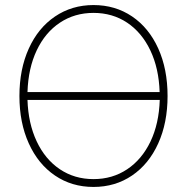

<svg xmlns="http://www.w3.org/2000/svg" viewBox="-20 -737 748 767"><path d="M353.5 9.8Q266.6 9.8 199.5 -35.9Q132.3 -81.5 95 -164.1Q57.6 -246.6 57.6 -353.5Q57.6 -460.4 95 -543Q132.3 -625.5 199.7 -671.1Q267.1 -716.8 353.5 -716.8Q440.4 -716.8 507.6 -671.4Q574.7 -626 612.1 -543.5Q649.4 -460.9 649.4 -353.5Q649.4 -246.6 612.1 -164.1Q574.7 -81.5 507.6 -35.9Q440.4 9.8 353.5 9.8ZM353.5 -21.5Q429.2 -21.5 488 -60.8Q546.9 -100.1 581.1 -171.6Q615.2 -243.2 618.2 -337.9H89.8Q92.8 -244.1 126.5 -172.4Q160.2 -100.6 219 -61Q277.8 -21.5 353.5 -21.5ZM617.7 -369.1Q614.7 -463.9 580.6 -535.6Q546.4 -607.4 487.8 -646.5Q429.2 -685.5 353.5 -685.5Q278.3 -685.5 219.5 -646.5Q160.6 -607.4 126.7 -535.9Q92.8 -464.4 89.8 -369.1Z"/></svg>

Font: Pretendard JP Thin
Style: Regular
Weight: 100
Designer: Base glyphs from Inter by Rasmus Andersson; Hangeul glyphs from Noto Sans CJK(Source Han Sans) by Jang Soo-young and Kan
Foundry: Kil Hyung-jin
Version: Version 1.309